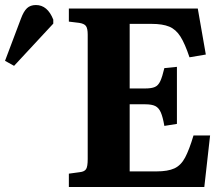

<svg xmlns="http://www.w3.org/2000/svg" viewBox="-225 -744 893 764"><path d="M49 0V-53L93 -59Q111 -61 117.5 -71Q124 -81 124 -111V-606Q124 -631 117 -640.5Q110 -650 90 -653L49 -658V-710H562L594 -527L529 -516Q511 -570 493 -598.5Q475 -627 448.5 -638Q422 -649 378 -649H291V-392H353Q378 -392 391.5 -398Q405 -404 413 -421.5Q421 -439 429 -473L479 -478V-251L429 -243Q423 -278 415 -296.5Q407 -315 393 -322Q379 -329 353 -329H291V-62H398Q443 -62 469 -74Q495 -86 511.5 -117Q528 -148 545 -205H611L588 0ZM-169 -482 -205 -502 -142 -669Q-131 -699 -117.5 -711.5Q-104 -724 -82 -724Q-36 -724 -13 -666V-650Z"/></svg>

Font: Literata 36pt
Style: Bold
Weight: 700
Designer: Latin by Veronika Burian and Jose Scaglione. Greek by Irene Vlachou. Cyrillic by Vera Evstafieva.
Foundry: TypeTogether
Version: Version 3.002